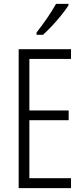

<svg xmlns="http://www.w3.org/2000/svg" viewBox="-20 -967 432 987"><path d="M345 0H76V-714H345V-664H131V-399H333V-349H131V-51H345ZM332 -939Q317 -916 294 -887.5Q271 -859 246 -832.5Q221 -806 201 -788H168V-800Q199 -840 223 -875Q247 -910 268 -947H332Z"/></svg>

Font: Noto Sans Sinhala ExtraCondensed Light
Style: Regular
Weight: 300
Width: 2
Designer: Jelle Bosma - Monotype Design Team
Foundry: Monotype Imaging Inc.
Version: Version 2.006; ttfautohint (v1.8.4.7-5d5b)